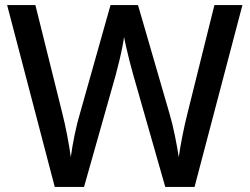

<svg xmlns="http://www.w3.org/2000/svg" viewBox="-20 -734 981 754"><path d="M932 -714 744 0H629L503 -441Q496 -465 488.5 -495Q481 -525 475 -551.5Q469 -578 467 -589Q466 -578 461 -552Q456 -526 448.5 -495Q441 -464 434 -438L310 0H195L8 -714H119L224 -292Q235 -249 244 -201.5Q253 -154 258 -117Q263 -155 273 -204Q283 -253 295 -292L414 -714H522L645 -290Q657 -250 667 -200.5Q677 -151 682 -117Q687 -153 696.5 -201Q706 -249 717 -292L822 -714Z"/></svg>

Font: Noto Sans Ol Chiki Medium
Style: Regular
Weight: 500
Designer: Monotype Design Team, Lewis McGuffie
Foundry: Monotype Imaging Inc.
Version: Version 2.003; ttfautohint (v1.8.4.7-5d5b)